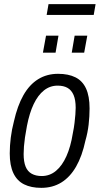

<svg xmlns="http://www.w3.org/2000/svg" viewBox="-20 -894 481 926"><path d="M179 12Q130 12 96 -5Q62 -22 44.5 -59Q27 -96 27 -154Q27 -191 32 -230.5Q37 -270 47 -308Q64 -384 93 -435Q122 -486 164 -512Q206 -538 260 -538Q310 -538 344 -521Q378 -504 395 -467Q412 -430 412 -371Q412 -333 407.5 -293.5Q403 -254 392 -216Q376 -141 347 -90.5Q318 -40 276 -14Q234 12 179 12ZM181 -45Q220 -45 250 -70Q280 -95 300.5 -141Q321 -187 331 -250Q337 -279 339.5 -301.5Q342 -324 343.5 -341.5Q345 -359 345 -374Q345 -412 335 -435.5Q325 -459 306 -470Q287 -481 258 -481Q221 -481 192 -458Q163 -435 142.5 -392Q122 -349 110 -287Q104 -256 100.5 -231.5Q97 -207 95.5 -187.5Q94 -168 94 -151Q94 -114 103.5 -90.5Q113 -67 133 -56Q153 -45 181 -45ZM187 -640 202 -722H262L248 -640ZM326 -640 340 -722H401L386 -640ZM205 -822 214 -874H441L432 -822Z"/></svg>

Font: Archivo Condensed Light
Style: Italic
Weight: 300
Width: 3
Italic angle: -10°
Designer: Hector Gatti
Foundry: Omnibus-Type
Version: Version 2.001